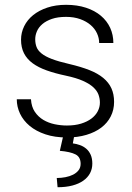

<svg xmlns="http://www.w3.org/2000/svg" viewBox="-20 -558 546 793"><path d="M392.6 -134.3Q392.6 -150.4 387 -166.5Q381.3 -182.6 366 -197Q350.6 -211.4 323 -223.9Q295.4 -236.3 251.5 -245.6Q207.5 -254.9 173.1 -267.1Q138.7 -279.3 115 -296.6Q91.3 -314 79.1 -337.9Q66.9 -361.8 66.9 -394Q66.9 -423.3 79.8 -449.7Q92.8 -476.1 116.9 -495.6Q141.1 -515.1 175.5 -526.6Q210 -538.1 252.9 -538.1Q298.8 -538.1 335.2 -526.1Q371.6 -514.2 396.7 -492.9Q421.9 -471.7 435.1 -442.9Q448.2 -414.1 448.2 -380.4H389.6Q389.6 -400.9 380.6 -420.4Q371.6 -439.9 354.2 -454.8Q336.9 -469.7 311.3 -479Q285.6 -488.3 252.9 -488.3Q218.8 -488.3 194.6 -480Q170.4 -471.7 155 -458.5Q139.6 -445.3 132.6 -429Q125.5 -412.6 125.5 -396Q125.5 -378.4 130.9 -364Q136.2 -349.6 151.6 -337.2Q167 -324.7 194.6 -314.2Q222.2 -303.7 266.6 -293.5Q314.5 -282.2 349.1 -268.6Q383.8 -254.9 406.5 -236.1Q429.2 -217.3 440.2 -193.1Q451.2 -168.9 451.2 -137.2Q451.2 -104.5 437.5 -77.4Q423.8 -50.3 398.4 -31Q373 -11.7 336.9 -1Q300.8 9.8 256.3 9.8Q206.1 9.8 167.5 -3.2Q128.9 -16.1 102.5 -38.1Q76.2 -60.1 62.7 -88.6Q49.3 -117.2 49.3 -147.9H107.9Q109.9 -116.7 124 -95.9Q138.2 -75.2 159.2 -62.7Q180.2 -50.3 205.8 -44.9Q231.4 -39.6 256.3 -39.6Q289.6 -39.6 314.9 -47.4Q340.3 -55.2 357.7 -68.4Q375 -81.5 383.8 -98.6Q392.6 -115.7 392.6 -134.3ZM286.6 2.9 280.8 34.2Q295.9 36.1 310.3 41.3Q324.7 46.4 336.2 56.2Q347.7 65.9 354.5 81.1Q361.3 96.2 361.3 117.7Q361.3 139.6 351.8 157.5Q342.3 175.3 324 188.2Q305.7 201.2 278.8 208.3Q252 215.3 217.8 215.3L214.4 177.2Q232.4 177.2 250.2 173.8Q268.1 170.4 282 163.3Q295.9 156.2 304.4 145.3Q313 134.3 313 118.7Q313 90.3 291.7 79.6Q270.5 68.8 227.1 64.9L241.2 2.9Z"/></svg>

Font: Melbourne
Style: Light
Weight: 300
Designer: Google
Version: Version 2.000980; 2014